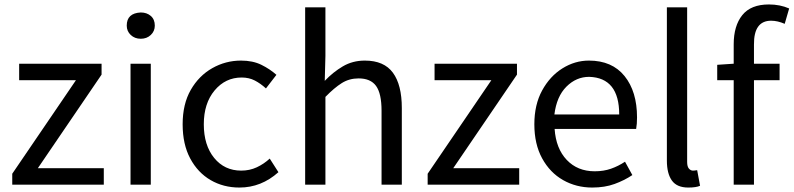

<svg xmlns="http://www.w3.org/2000/svg" viewBox="-20 -829 3563 862"><path d="M35 0V-49L321 -469H66V-543H436V-494L150 -74H446V0Z M566 0V-543H657V0ZM612 -655Q585 -655 567 -672Q549 -689 549 -714Q549 -770 612 -773Q639 -773 657 -757.5Q675 -742 675 -714Q675 -689 657 -672Q639 -655 612 -655Z M1055 13Q983 13 925.5 -20.5Q868 -54 834 -117.5Q800 -181 800 -271Q800 -362 836.5 -425.5Q873 -489 933 -523Q993 -557 1062 -557Q1115 -557 1153.5 -538Q1192 -519 1221 -493L1174 -432Q1150 -454 1124 -467.5Q1098 -481 1065 -481Q992 -481 943.5 -423Q895 -365 895 -271Q895 -177 941.5 -120Q988 -63 1063 -63Q1101 -63 1133 -78Q1165 -93 1191 -117L1230 -56Q1153 13 1055 13Z M1350 0V-796H1441V-578L1438 -466Q1475 -505 1519 -531Q1563 -557 1618 -557Q1704 -557 1744 -502.5Q1784 -448 1784 -344V0H1693V-332Q1693 -409 1668.5 -443Q1644 -477 1590 -477Q1548 -477 1514.5 -456Q1481 -435 1441 -394V0Z M1900 0V-49L2186 -469H1931V-543H2301V-494L2015 -74H2311V0Z M2639 13Q2567 13 2508 -20.5Q2449 -54 2414 -118Q2379 -182 2379 -271Q2379 -359 2414 -423Q2449 -487 2505 -522Q2561 -557 2624 -557Q2728 -557 2784 -487.5Q2840 -418 2840 -302Q2840 -272 2836 -250H2470Q2476 -162 2524.5 -111Q2573 -60 2650 -60Q2690 -60 2723 -71.5Q2756 -83 2786 -103L2819 -43Q2783 -19 2739 -3Q2695 13 2639 13ZM2469 -315H2760Q2760 -480 2625 -484Q2567 -484 2523 -440Q2479 -396 2469 -315Z M3070 13Q3019 13 2996.5 -18.5Q2974 -50 2974 -108V-796H3065V-102Q3065 -81 3073 -72Q3081 -63 3091 -63Q3095 -63 3099 -63.5Q3103 -64 3110 -65L3123 5Q3106 13 3070 13Z M3523 -791 3503 -722Q3471 -736 3442 -736Q3364 -736 3365 -629V-543H3480V-469H3365V0H3274V-469H3200V-538L3274 -543V-630Q3274 -713 3312.5 -761Q3351 -809 3432 -809Q3482 -809 3523 -791Z"/></svg>

Font: Noto Sans CJK KR Regular (TTF)
Style: Regular
Weight: 400
Designer: Ryoko NISHIZUKA 西塚涼子 (kana & ideographs); Paul D. Hunt (Latin, Greek & Cyrillic); Wenlong ZHANG 张文龙 (bopomofo); Sandoll 
Foundry: Adobe Systems Incorporated
Version: Version 1.004;PS 1.004;hotconv 1.0.82;makeotf.lib2.5.63406